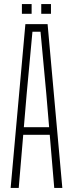

<svg xmlns="http://www.w3.org/2000/svg" viewBox="-20 -918 356 938"><path d="M32 0 104 -800H212.5L284.5 0H245L223 -259.5H93.5L71.5 0ZM96.5 -296.5H220L206 -462L178 -763H138.5L110.5 -461ZM181.5 -850.5V-898H229V-850.5ZM87 -850.5V-898H134.5V-850.5Z"/></svg>

Font: Big Shoulders Thin
Style: Regular
Weight: 100
Version: Version 2.002